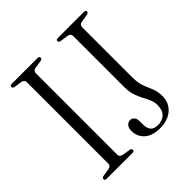

<svg xmlns="http://www.w3.org/2000/svg" viewBox="-188 -845 1001 1001"><g transform="rotate(-45 312.5 -344.5)"><path d="M174.5 -50.5Q174.5 -32.5 196 -28.5L238 -22Q250 -19 250 -10.5Q250 0 237 0H46Q33.5 0 33.5 -10.5Q33.5 -19 45 -22L87 -28.5Q108.5 -32.5 108.5 -50.5V-650Q108.5 -667.5 89 -671.5L45 -678Q33.5 -681 33.5 -689.5Q33.5 -700 46 -700H237Q250 -700 250 -689.5Q250 -681 238 -678L194 -671.5Q174.5 -668 174.5 -650ZM557.5 -100Q557.5 -49 522.2 -19Q487 11 431.5 11Q374 11 344 -16.2Q314 -43.5 314 -85.5Q314 -105.5 323.5 -117.8Q333 -130 350.5 -130Q363.5 -130 372 -119.5Q380.5 -109 380.5 -92.5V-66.5Q380.5 -40 392.5 -24.2Q404.5 -8.5 436 -8.5Q467 -8.5 486.5 -27.5Q506 -46.5 506 -84Q506 -107 497.5 -126.5Q489 -146 477.8 -166.8Q466.5 -187.5 458 -213.2Q449.5 -239 449.5 -275.5V-647.5Q449.5 -667.5 431.5 -670.5L384.5 -677.5Q372.5 -680 372.5 -689Q372.5 -699 385.5 -699H578Q591 -699 591 -689Q591 -680.5 578.5 -677.5L534 -670.5Q515 -667 515 -648.5V-280Q515 -238 525.5 -210.5Q536 -183 546.8 -158Q557.5 -133 557.5 -100Z"/></g></svg>

Font: Fraunces 144pt Soft Light
Style: Regular
Weight: 300
Version: Version 1.000;[0bf87f6ff]